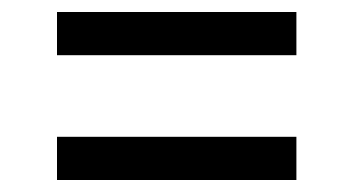

<svg xmlns="http://www.w3.org/2000/svg" viewBox="-20 -451 590 320"><path d="M75 -359V-431H474V-359ZM75 -151V-223H474V-151Z"/></svg>

Font: DM Sans 28pt
Style: Regular
Weight: 400
Version: Version 4.004;gftools[0.9.30]